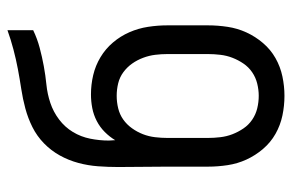

<svg xmlns="http://www.w3.org/2000/svg" viewBox="-154 -621 783 515"><g transform="rotate(-90 237.5 -363.5)"><path d="M238 8Q211 8 185 2.5Q159 -3 136 -16Q113 -29 95.5 -49.5Q78 -70 67 -94Q56 -118 52 -144.5Q48 -171 48 -197V-306Q48 -339 47.5 -372Q47 -405 47 -438Q47 -465 49 -492Q51 -519 58 -545Q65 -571 78 -594.5Q91 -618 110.5 -637Q130 -656 154 -668Q178 -680 204 -687Q230 -694 256.5 -698Q283 -702 309.5 -707Q336 -712 362.5 -719Q389 -726 414 -735V-666Q391 -655 366.5 -648.5Q342 -642 317.5 -637.5Q293 -633 268 -630.5Q243 -628 219 -620Q195 -612 174.5 -596.5Q154 -581 141 -559.5Q128 -538 123 -513Q118 -488 118 -463Q118 -459 118.5 -454.5Q119 -450 119 -446Q128 -461 141 -474Q154 -487 170.5 -495.5Q187 -504 205 -507.5Q223 -511 242 -511Q268 -511 293.5 -505Q319 -499 341.5 -485.5Q364 -472 381 -452Q398 -432 408.5 -408Q419 -384 423 -358Q427 -332 427 -306V-197Q427 -171 423 -144.5Q419 -118 408 -94Q397 -70 379.5 -49.5Q362 -29 339 -16Q316 -3 290 2.5Q264 8 238 8ZM238 -61Q254 -61 270.5 -65Q287 -69 301 -78.5Q315 -88 324.5 -102Q334 -116 340 -131.5Q346 -147 348 -164Q350 -181 350 -197V-306Q350 -322 348 -338.5Q346 -355 340 -371Q334 -387 324.5 -400.5Q315 -414 301.5 -424Q288 -434 271.5 -438Q255 -442 238 -442Q221 -442 204.5 -438Q188 -434 174.5 -424.5Q161 -415 151 -401Q141 -387 135 -371.5Q129 -356 127 -339Q125 -322 125 -306V-197Q125 -181 127 -164Q129 -147 135 -131.5Q141 -116 150.5 -102Q160 -88 174 -78.5Q188 -69 204.5 -65Q221 -61 238 -61Z"/></g></svg>

Font: Iosevka QP
Style: Regular
Weight: 400
Designer: Belleve Invis
Foundry: Belleve Invis
Version: Version 20.0.0; ttfautohint (v1.8.4)